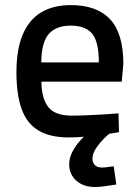

<svg xmlns="http://www.w3.org/2000/svg" viewBox="-20 -531 547 757"><path d="M249.8 10.9Q175.1 10.5 130.1 -17.5Q85 -45.5 64.9 -102.2Q44.8 -159 44.8 -245.6Q44.8 -338.3 70.6 -397Q96.3 -455.7 144 -483.3Q191.7 -510.9 258.7 -510.9Q362 -510.9 414.2 -454.9Q466.3 -399 466.3 -279.7L460 -209H143.3Q143.9 -142.4 170.5 -108.7Q197 -75.1 263.3 -75.1Q291.8 -75.1 325.8 -76.6Q359.7 -78.1 392.1 -80.1Q424.5 -82.1 447.2 -84.1L449.2 -10Q425.2 -5.5 390.3 -0.7Q355.4 4.1 318.3 7.5Q281.2 10.9 249.8 10.9ZM142.7 -284.9H369.7Q369.7 -366.1 343.5 -398Q317.3 -429.9 258.7 -429.9Q200.7 -429.9 172 -396.6Q143.3 -363.2 142.7 -284.9ZM354.1 206.3Q322.3 206.3 299.5 194.2Q276.8 182.2 264.8 162.1Q252.7 142.1 252.7 118.1Q252.7 92.7 264.6 69Q276.5 45.3 295.2 24.2Q313.9 3.1 334.4 -12.9L411.1 -4.4Q390.6 13.2 375.6 30.9Q360.5 48.5 352.5 64.3Q344.5 80.1 344.5 94.6Q344.5 110 354 119.8Q363.5 129.6 382.1 129.6Q390.6 129.6 404.2 127.7Q417.8 125.9 428.2 124.5L438.7 196.4Q416.1 200.3 393 203.3Q370 206.3 354.1 206.3Z"/></svg>

Font: Titillium Web SemiBold
Style: Regular
Weight: 600
Designer: Mohamed Gaber, Accademia di Belle Arti di Urbino
Foundry: Kief Type Foundry, Accademia di Belle Arti di Urbino
Version: Version 3.000; ttfautohint (v1.8.4)